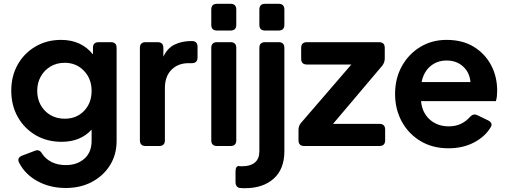

<svg xmlns="http://www.w3.org/2000/svg" viewBox="-20 -765 2663 1006"><path d="M325 220Q242 220 177 184.5Q112 149 81 89Q66 62 97 50L163 25Q187 15 201 41Q219 68 250.5 84Q282 100 325 100Q384 100 422 66.5Q460 33 460 -27V-86Q402 -22 303 -22Q226 -22 166.5 -57Q107 -92 73 -152.5Q39 -213 39 -290Q39 -366 72.5 -426Q106 -486 165.5 -521Q225 -556 300 -556Q406 -556 467 -480V-514Q467 -544 497 -544H561Q591 -544 591 -514V-27Q591 45 556.5 100.5Q522 156 462 188Q402 220 325 220ZM319 -143Q381 -143 420.5 -184Q460 -225 460 -289Q460 -352 420 -394Q380 -436 319 -436Q277 -436 244.5 -416.5Q212 -397 193.5 -364Q175 -331 175 -289Q175 -247 193.5 -214Q212 -181 244.5 -162Q277 -143 319 -143Z M743 0Q713 0 713 -30V-514Q713 -544 743 -544H806Q836 -544 836 -514V-468Q857 -513 895 -531.5Q933 -550 983 -550H985Q1015 -550 1015 -520V-464Q1015 -434 985 -434H968Q913 -434 878.5 -399.5Q844 -365 844 -303V-30Q844 0 814 0Z M1117 -605Q1087 -605 1087 -635V-715Q1087 -745 1117 -745H1188Q1218 -745 1218 -715V-635Q1218 -605 1188 -605ZM1117 0Q1087 0 1087 -30V-514Q1087 -544 1117 -544H1188Q1218 -544 1218 -514V-30Q1218 0 1188 0Z M1369 -605Q1339 -605 1339 -635V-715Q1339 -745 1369 -745H1440Q1470 -745 1470 -715V-635Q1470 -605 1440 -605ZM1264 221Q1259 221 1253 221Q1247 221 1241 220Q1227 220 1220.5 211Q1214 202 1214 189V135Q1214 104 1232 105Q1236 106 1240.5 106Q1245 106 1250 106Q1292 106 1315.5 86.5Q1339 67 1339 27V-514Q1339 -544 1369 -544H1440Q1470 -544 1470 -514V27Q1470 121 1414 171Q1358 221 1264 221Z M1574 0Q1544 0 1544 -30V-85Q1544 -106 1558 -122L1821 -427H1588Q1558 -427 1558 -457V-514Q1558 -544 1588 -544H1966Q1996 -544 1996 -514V-459Q1996 -438 1983 -421L1725 -116H1968Q1998 -116 1998 -86V-30Q1998 0 1968 0Z M2330 12Q2246 12 2183 -26Q2120 -64 2085 -128.5Q2050 -193 2050 -273Q2050 -354 2085.5 -418Q2121 -482 2182 -519Q2243 -556 2320 -556Q2404 -556 2463 -519.5Q2522 -483 2553.5 -423Q2585 -363 2585 -290Q2585 -275 2583.5 -260.5Q2582 -246 2578 -235H2186Q2192 -174 2232 -138.5Q2272 -103 2331 -103Q2367 -103 2394.5 -116Q2422 -129 2441 -151Q2450 -161 2459.5 -164Q2469 -167 2482 -161L2536 -135Q2564 -121 2552 -100Q2523 -50 2464.5 -19Q2406 12 2330 12ZM2320 -448Q2271 -448 2235.5 -418.5Q2200 -389 2189 -335H2445Q2441 -385 2406.5 -416.5Q2372 -448 2320 -448Z"/></svg>

Font: Pitagon Sans Text
Style: Bold
Weight: 700
Designer: Travis Tran
Foundry: Pitagon
Version: Version 1.001; ttfautohint (v1.8.4.7-5d5b);gftools[0.9.26]